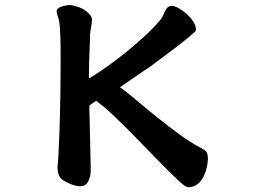

<svg xmlns="http://www.w3.org/2000/svg" viewBox="-20 -699 1040 784"><path d="M352.5 -591.8Q349.6 -579.1 347.7 -558.1Q347.7 -541.5 346.7 -519.5Q343.3 -439.5 343.3 -400.9Q343.3 -389.6 343.3 -378.4Q376 -397.9 416 -426.3Q456.1 -454.6 497.8 -488.5Q539.6 -522.5 576.2 -556.6Q612.3 -590.3 635.7 -619.1Q641.6 -626.5 645 -634.3Q648.9 -644 653.3 -652.3Q658.7 -663.1 663.1 -667.5Q670.4 -674.8 680.7 -674.8Q694.3 -674.8 711.4 -664.6Q749.5 -642.1 769.5 -610.4Q780.3 -593.3 780.3 -579.1Q780.3 -575.2 778.1 -572.3Q775.9 -569.3 772 -565.9Q744.1 -538.1 589.4 -424.3V-423.8Q578.6 -417.5 543 -393.1Q507.3 -368.7 497.6 -361.8Q487.8 -355 485.6 -353.5Q483.4 -352.1 481.4 -350.6Q479.5 -349.1 477.5 -347.7Q473.6 -345.2 470.2 -342.8Q500.5 -320.8 538.6 -288.6Q633.8 -208 712.4 -150.4Q757.8 -117.2 800.3 -94.7Q813.5 -88.4 819.8 -82L821.8 -79.6Q829.1 -71.3 829.1 -48.8V-48.3Q826.2 -2.4 806.2 30.3Q784.7 65.4 749 65.4Q741.2 65.4 727.1 54.2Q707.5 38.6 665 -3.9Q635.3 -33.7 599.6 -70.3L529.3 -142.6Q494.6 -178.2 462.9 -208.7Q431.2 -239.3 410.2 -257.8L372.6 -287.6Q365.2 -281.2 357.4 -276.9Q351.6 -273.4 346.7 -269L344.7 -266.6Q344.7 -240.7 347.7 -134.5Q350.6 -28.3 350.6 -8.3Q350.6 11.7 346.7 24.9Q339.4 52.2 322.8 58.6Q314.9 61.5 307.6 61.5Q293.5 61.5 272.5 54.2Q241.2 42 229.5 29.8L225.1 24.9Q214.8 10.3 214.8 -17.6V-18.1Q218.8 -46.9 222.7 -160.2Q227.5 -297.9 227.5 -451.2Q227.5 -520 226.6 -544.7Q225.6 -569.3 224.9 -581.1Q224.1 -592.8 223.1 -600.6Q221.2 -615.7 218.3 -624.5Q212.9 -639.6 210.9 -654.8Q211.9 -659.2 213.1 -660.6Q214.4 -662.1 215.3 -662.8Q216.3 -663.6 217 -664.3Q217.8 -665 218.5 -665.8Q219.2 -666.5 220.2 -667Q221.2 -667.5 221.9 -668Q222.7 -668.5 223.9 -668.9Q225.1 -669.4 226.1 -669.9Q227.1 -670.4 228 -670.9Q245.1 -677.2 266.1 -678.7Q310.1 -671.4 332 -653.3Q355.5 -634.8 355.5 -620.1Q355.5 -605.5 352.5 -591.8Z"/></svg>

Font: Bakudai
Style: Bold
Weight: 700
Version: Version 1.48